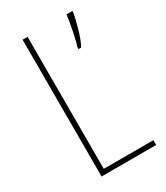

<svg xmlns="http://www.w3.org/2000/svg" viewBox="-180 -791 750 868"><g transform="rotate(-30 195.5 -357.0)"><path d="M86 0H371V-25H112V-714H86ZM346 -705V-714H315C312 -682 293 -583 284 -563V-551H297C319 -586 338 -665 346 -705Z"/></g></svg>

Font: Noto Sans Myanmar UI Condensed Thin
Style: Regular
Weight: 100
Width: 3
Designer: Monotype Design Team
Foundry: Monotype Imaging Inc.
Version: Version 2.103